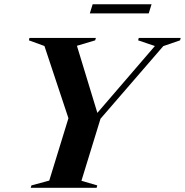

<svg xmlns="http://www.w3.org/2000/svg" viewBox="-20 -896 882 916"><path d="M719 -676.5 639 -703.5 642 -715H842L839 -703.5L759 -676L459.5 -329.5L368.5 -33.5L444 -11.5L441 0H126.5L130 -11.5L215 -34.5L306.5 -332L192 -676.5L118 -703.5L120.5 -715H437.5L434 -703.5L347 -677.5L444.5 -357.5ZM408.5 -832 422 -875.5H703L689.5 -832Z"/></svg>

Font: Newsreader 72pt SemiBold
Style: Italic
Weight: 600
Italic angle: -17°
Designer: Hugues Gentile
Foundry: Production Type
Version: Version 1.003; ttfautohint (v1.8.3)